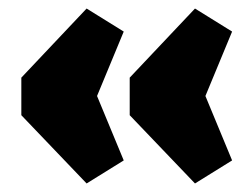

<svg xmlns="http://www.w3.org/2000/svg" viewBox="-20 -546 579 450"><path d="M183 -526 270 -472 183 -262V-380L270 -170L183 -116L30 -276V-364ZM437 -526 524 -472 437 -262V-380L524 -170L437 -116L284 -276V-364Z"/></svg>

Font: Pathway Extreme Condensed Black
Style: Regular
Weight: 900
Width: 3
Version: Version 1.001;gftools[0.9.26]